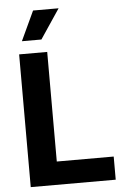

<svg xmlns="http://www.w3.org/2000/svg" viewBox="-62 -1004 692 1048"><g transform="rotate(-5 283.5 -479.5)"><path d="M63.2 0H528.8V-126.8H217V-727.3H63.2ZM84.5 -797.6H191.4L299.7 -959.2H159.8Z"/></g></svg>

Font: GiG Sans
Style: Bold
Weight: 700
Designer: Andreas Faust
Version: Version 1.100;FEAKit 1.0